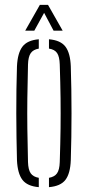

<svg xmlns="http://www.w3.org/2000/svg" viewBox="-20 -767 362 792"><path d="M50 -106Q47.5 -198.5 47.2 -299.2Q47 -400 50 -493.5Q52.5 -548 72.5 -574.5Q92.5 -601 140 -605V-566.5Q117 -562.5 106.8 -547.8Q96.5 -533 95.5 -501Q93.5 -424 92.8 -361.8Q92 -299.5 92.8 -237.2Q93.5 -175 95.5 -98.5Q96.5 -66.5 106.8 -52Q117 -37.5 140 -33.5V5Q92.5 1 72.5 -25.2Q52.5 -51.5 50 -106ZM182 5V-33.5Q205 -37.5 215.2 -52Q225.5 -66.5 226.5 -98.5Q229 -175.5 229.8 -237.8Q230.5 -300 229.8 -362Q229 -424 226.5 -501Q225.5 -533.5 215.5 -548.2Q205.5 -563 182 -566.5V-605Q230 -601 250 -574.5Q270 -548 272 -493.5Q275 -401 275 -300.2Q275 -199.5 272 -106Q270 -51.5 250 -25.2Q230 1 182 5ZM84 -640.5 144.5 -747H178L238.5 -640.5H201L162 -714L121.5 -640.5Z"/></svg>

Font: Big Shoulders Stencil Display Light
Style: Regular
Weight: 300
Designer: Patric King
Foundry: XO Type Co
Version: Version 1.000